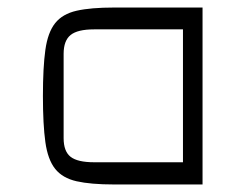

<svg xmlns="http://www.w3.org/2000/svg" viewBox="-20 -490 669 510"><path d="M283 0Q221 0 183.5 -8.5Q146 -17 126.5 -41.5Q107 -66 100.5 -112.5Q94 -159 94 -235Q94 -311 100.5 -357.5Q107 -404 126.5 -428.5Q146 -453 183.5 -461.5Q221 -470 283 -470H518V0ZM230 -59H466V-412H230Q186 -412 167.5 -397Q149 -382 149 -347V-123Q149 -88 167.5 -73.5Q186 -59 230 -59Z"/></svg>

Font: Changa ExtraLight
Style: Regular
Weight: 250
Designer: Eduardo Rodriguez Tunni
Foundry: Eduardo Rodriguez Tunni
Version: Version 3.002; ttfautohint (v1.8.2)